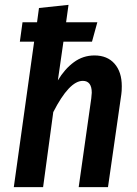

<svg xmlns="http://www.w3.org/2000/svg" viewBox="-20 -773 565 793"><path d="M483 -417Q483 -395 481 -383L426 0H305L357 -367Q359 -385 359 -390Q359 -439 322 -439Q266 -439 200 -310L158 0H37L121 -601H62L73 -681H133L141 -740L263 -753L253 -681H382L360 -601H242L219 -441Q247 -488 285 -516Q323 -544 370 -544Q423 -544 453 -510Q483 -476 483 -417Z"/></svg>

Font: Fira Sans Condensed Medium
Style: Italic
Weight: 500
Width: 3
Italic angle: -8°
Designer: bBox Type GmbH & Carrois Corporate GbR & Edenspiekermann AG
Foundry: bBox Type GmbH & Carrois Corporate GbR & Edenspiekermann AG
Version: Version 4.301